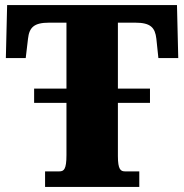

<svg xmlns="http://www.w3.org/2000/svg" viewBox="-20 -734 722 754"><path d="M527 0V-61H471C454 -61 443 -68 443 -121V-330H569V-386H443V-645H511C571 -645 589 -626 594 -582L602 -506H680L675 -714H8L3 -506H81L90 -582C95 -626 113 -645 173 -645H241V-386H114V-330H241V-125C241 -69 231 -61 213 -61H157V0Z"/></svg>

Font: UArctic Serif Black
Style: Regular
Weight: 900
Designer: Customization by Puisto advertising & original work Monotype Design Team
Foundry: Monotype Imaging Inc.
Version: Version 2.004